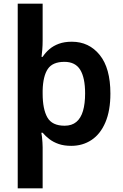

<svg xmlns="http://www.w3.org/2000/svg" viewBox="-20 -780 668 1040"><path d="M578 -273Q578 -181 551 -117.5Q524 -54 476 -22Q428 10 366 10Q327 10 298 0Q269 -10 247.5 -26.5Q226 -43 211 -61H204Q206 -53 207.5 -38Q209 -23 210 -8Q211 7 211 18V240H76V-760H211V-561Q211 -535 209 -510.5Q207 -486 205 -472H211Q226 -495 247.5 -513.5Q269 -532 299 -543Q329 -554 369 -554Q462 -554 520 -482.5Q578 -411 578 -273ZM441 -274Q441 -359 414.5 -402Q388 -445 329 -445Q265 -445 239 -406.5Q213 -368 211 -290V-273Q211 -189 236.5 -144Q262 -99 330 -99Q369 -99 393.5 -119.5Q418 -140 429.5 -179Q441 -218 441 -274Z"/></svg>

Font: Noto Sans Oriya SemiBold
Style: Regular
Weight: 600
Version: Version 2.003